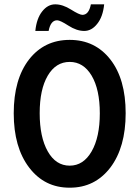

<svg xmlns="http://www.w3.org/2000/svg" viewBox="-20 -849 640 881"><path d="M242.2 -755.9Q212.4 -755.9 203.1 -707H142.1Q147.9 -764.6 173.8 -796.9Q199.2 -829.1 233.4 -829.1Q267.6 -829.1 305.7 -805.2Q343.8 -781.2 357.9 -780.8Q387.7 -780.8 397 -829.1H458Q452.1 -771.5 425.8 -739.3Q400.4 -707 366.2 -707Q332 -707 293.9 -731.4Q255.9 -755.9 242.2 -755.9ZM299.8 -88.9Q362.8 -88.9 400.4 -154.3Q438 -219.7 438 -329.1Q438 -438.5 400.4 -502Q362.8 -564.9 299.8 -564.9Q236.3 -564.9 199.2 -502Q162.1 -439 162.1 -329.6Q162.1 -219.7 199.2 -154.3Q236.3 -88.9 299.8 -88.9ZM299.8 12.2Q184.6 12.7 113.8 -80.1Q43 -172.9 43 -329.1Q43 -485.4 113.3 -576.2Q183.6 -666 299.8 -666Q416 -666 486.3 -576.2Q556.6 -486.3 556.6 -329.6Q556.6 -172.9 486.3 -80.1Q415 12.7 299.8 12.2Z"/></svg>

Font: SourceCodePro-Semibold
Style: Regular
Weight: 600
Monospace: yes
Designer: Paul D. Hunt
Foundry: Adobe Systems Incorporated
Version: Version 1.009;PS 1.000;hotconv 1.0.70;makeotf.lib2.5.5900